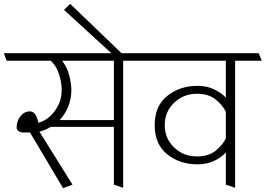

<svg xmlns="http://www.w3.org/2000/svg" viewBox="-31 -955 1374 993"><path d="M558 -641H290Q315 -610 326.5 -567Q338 -524 338 -488Q338 -444 322 -404Q306 -364 277 -334H558ZM124 -270H85Q74 -270 64.5 -277.5Q55 -285 55 -295Q55 -329 75 -354Q95 -379 124 -379Q137 -379 146.5 -369Q156 -359 161 -343L168 -320Q218 -334 253 -382Q288 -430 288 -488Q288 -532 273 -575Q258 -618 231 -641H3L-11 -680H728L744 -641H606V16L558 0V-299H232Q219 -291 204 -284.5Q189 -278 173 -274L344 0L295 18Z M612 -666H560L300 -904L332 -935Z M1137 -450V-641H736L722 -680H1307L1323 -641H1185V16L1137 0V-166Q1115 -142 1077.5 -123.5Q1040 -105 990 -105Q899 -105 834 -157Q769 -209 769 -308Q769 -407 834 -459Q899 -511 990 -511Q1040 -511 1077.5 -492.5Q1115 -474 1137 -450ZM821 -308Q821 -239 869.5 -192.5Q918 -146 987 -146Q1049 -146 1085 -176Q1121 -206 1137 -239V-377Q1121 -410 1085 -440Q1049 -470 987 -470Q918 -470 869.5 -423.5Q821 -377 821 -308Z"/></svg>

Font: Palanquin Thin
Style: Regular
Weight: 250
Designer: Pria Ravichandran
Version: Version 1.001